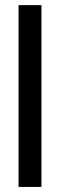

<svg xmlns="http://www.w3.org/2000/svg" viewBox="-20 -742 239 762"><path d="M53.7 -721.7Q84 -721.7 144.5 -721.7Q144.5 -481.4 144.5 0Q114.3 0 53.7 0Q53.7 -240.2 53.7 -721.7Z"/></svg>

Font: Oishi
Style: Regular
Weight: 400
Designer: bBranding
Version: Version 1.0